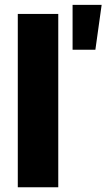

<svg xmlns="http://www.w3.org/2000/svg" viewBox="-20 -786 454 806"><path d="M224.6 -727.5V0H54.7V-727.5ZM284.7 -577.1V-765.6H406.7L380.4 -577.1Z"/></svg>

Font: Inter 17pt ExtraBold
Style: Regular
Weight: 800
Version: Version 4.001;git-66647c0bb